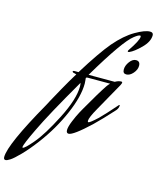

<svg xmlns="http://www.w3.org/2000/svg" viewBox="-329 -935 1102 1348"><g transform="rotate(15 222.0 -261.0)"><path d="M373 -97Q256 13 223 13Q206 13 206 -10Q206 -33 224 -77Q242 -121 260 -154L278 -186Q354 -319 393 -377Q401 -389 414 -402H253Q239 -402 239 -395Q239 -392 240.5 -378Q242 -364 242 -356Q242 -263 185.5 -132.5Q129 -2 39 118Q-13 187 -57 232Q-101 277 -123.5 291.5Q-146 306 -157 306Q-171 306 -171 287Q-171 195 20 -142Q20 -143 39 -178Q58 -213 94.5 -278.5Q131 -344 168 -404L144 -410Q138 -413 138 -417Q138 -423 149 -423H179Q283 -591 349 -669Q418 -749 486 -788.5Q554 -828 591 -828Q615 -828 615 -807Q615 -761 567.5 -713.5Q520 -666 487 -652Q481 -650 479 -650Q475 -650 475 -655Q475 -658 478 -663Q536 -748 536 -776Q536 -783 530 -783Q518 -783 490 -761Q422 -710 252 -423H442Q466 -437 486 -437Q494 -437 494 -430Q494 -425 487 -411Q475 -389 428 -306Q381 -223 372 -206Q331 -134 331 -110Q331 -101 337 -101Q347 -101 401 -151Q443 -193 512 -272Q515 -275 517 -275Q519 -275 519 -271Q519 -252 504 -234Q430 -152 373 -97ZM215 -328Q215 -342 212 -354Q54 -82 -8 49Q-65 167 -65 187Q-65 191 -62 191Q-48 191 7 126Q65 58 140 -89Q215 -236 215 -328ZM506 -494Q481 -494 481 -524Q481 -552 502 -580.5Q523 -609 548 -609Q578 -609 578 -575Q578 -547 555 -520.5Q532 -494 506 -494Z"/></g></svg>

Font: Aguafina Script
Style: Regular
Weight: 400
Designer: Angel Koziupa and Alejandro Paul
Foundry: Angel Koziupa and Alejandro Paul
Version: Version 1.000